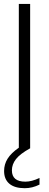

<svg xmlns="http://www.w3.org/2000/svg" viewBox="-20 -760 251 984"><path d="M182.5 152V186Q145.5 204.5 107 204.5Q55.5 204.5 28.2 181.8Q1 159 1 116.5Q1 82 19 53.2Q37 24.5 76.5 -3V-740H134.5V0Q83 28.5 62 55.2Q41 82 41 113Q41 171 110 171Q142.5 171 182.5 152Z"/></svg>

Font: Encode Sans Condensed Light
Style: Regular
Weight: 300
Width: 3
Designer: Multiple Designers
Foundry: Impallari Type
Version: Version 2.000